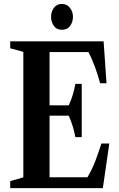

<svg xmlns="http://www.w3.org/2000/svg" viewBox="-20 -976 619 996"><path d="M33 0V-36.5L101 -56V-707L33 -725.5V-761.5H517.5L532.5 -544H499.5Q489 -583 474 -625Q459 -667 438.5 -706H237V-429.5H336.5Q350 -457.5 358 -485.8Q366 -514 371 -541H404V-264.5H371Q366 -291.5 357.5 -320Q349 -348.5 336.5 -376H237V-56.5H433.5Q459.5 -100 475.8 -144Q492 -188 506 -231.5H547L513.5 0ZM301 -821.5Q273.5 -821.5 259.2 -842Q245 -862.5 245 -888.5Q245 -915 259.5 -935.2Q274 -955.5 301 -955.5Q327.5 -955.5 343 -935.2Q358.5 -915 358.5 -888.5Q358.5 -862.5 344 -842Q329.5 -821.5 301 -821.5Z"/></svg>

Font: Libre Caslon Condensed
Style: Bold
Weight: 700
Designer: Pablo Impallari, Rodrigo Fuenzalida, Katja Schimmel, Ertekin Erdin
Foundry: Pablo Impallari, Rodrigo Fuenzalida
Version: Version 2.000; ttfautohint (v1.8.4.7-5d5b);gftools[0.9.33]